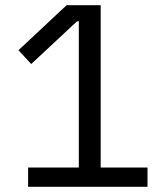

<svg xmlns="http://www.w3.org/2000/svg" viewBox="-20 -718 640 738"><path d="M88 0V-74H283V-636H276L100 -472L51 -525L236 -698H367V-74H547V0Z"/></svg>

Font: IBMPlexSans
Style: Regular
Weight: 400
Designer: Mike Abbink, Paul van der Laan, Pieter van Rosmalen
Foundry: Bold Monday
Version: Version 3.1